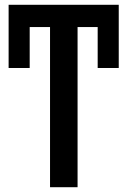

<svg xmlns="http://www.w3.org/2000/svg" viewBox="-20 -782 533 802"><path d="M476 -498H388V-669H304V0H189V-669H104V-498H16V-762H104H476Z"/></svg>

Font: Noto Sans Display Medium Narrow
Style: Regular
Weight: 500
Width: 4
Designer: Monotype Design team
Foundry: Monotype Imaging Inc.
Version: Version 1.000